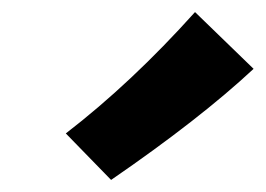

<svg xmlns="http://www.w3.org/2000/svg" viewBox="-20 -837 440 318"><path d="M400 -723Q311 -640 164 -539L89 -616Q198 -700 303 -817Z"/></svg>

Font: Vampiro One
Style: Regular
Weight: 400
Designer: Riccardo De Franceschi
Foundry: Sorkin Type Co.
Version: Version 1.002